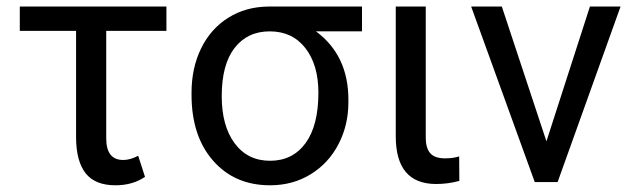

<svg xmlns="http://www.w3.org/2000/svg" viewBox="-20 -548 1907 578"><path d="M481 -455.1H299.8V-131.3Q299.8 -66.4 351.1 -66.4Q372.1 -66.4 396 -79.1L416.5 -15.6Q379.4 9.8 327.6 9.8Q266.6 9.8 238 -26.1Q209.5 -62 209 -133.3V-455.1H39.6V-528.3H481Z M1069.8 -453.6H931.2Q1028.8 -381.3 1028.8 -248V-239.7Q1028.8 -171.4 999 -114Q969.2 -56.6 915.3 -23.4Q861.3 9.8 793 9.8Q686.5 9.8 621.6 -64.2Q556.6 -138.2 556.6 -262.7V-269Q556.6 -343.3 585.4 -402.3Q614.3 -461.4 667.2 -494.6Q720.2 -527.8 788.6 -528.3H1069.8ZM647.5 -258.3Q647.5 -168.9 686.5 -116.5Q725.6 -64 793 -64Q860.8 -64 899.7 -116.9Q938.5 -169.9 938.5 -269Q938.5 -353 899.2 -403.3Q859.9 -453.6 792 -453.6Q725.1 -453.6 686.3 -403.8Q647.5 -354 647.5 -258.3Z M1261.7 -528.3V-133.3Q1261.7 -102.5 1275.1 -86.9Q1288.6 -71.3 1319.8 -71.3Q1343.3 -71.3 1362.3 -77.1L1362.8 -3.4Q1328.6 5.9 1293 5.9Q1171.4 5.9 1171.4 -137.7V-528.3Z M1625 -122.6 1755.9 -528.3H1848.1L1658.7 0H1589.8L1398.4 -528.3H1490.7Z"/></svg>

Font: APIMedia Roboto
Style: Regular
Weight: 400
Designer: Google
Version: Version 2.137; 2017